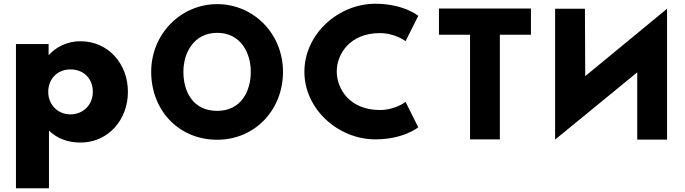

<svg xmlns="http://www.w3.org/2000/svg" viewBox="-20 -749 3669 1029"><path d="M477.5 -257C477.5 -186 424.5 -136 357.5 -136C291.5 -136 238.5 -186 238.5 -257C238.5 -327 288.5 -377 357.5 -377C429.5 -377 477.5 -327 477.5 -257ZM665.5 -257C665.5 -407 560.5 -528 410.5 -528C340.5 -528 280.5 -497 242.5 -455H240.5V-513H65.5V260H242.5V-49C284.5 -8 341.5 15 410.5 15C560.5 15 665.5 -107 665.5 -257Z M962.9 -363.9C962.9 -468.5 1020.7 -573 1143.9 -573C1268 -573 1324.1 -468.5 1324.1 -363.9C1324.1 -259.4 1271.4 -154.8 1143.9 -154.8C1013 -154.8 962.9 -259.4 962.9 -363.9ZM790.3 -363.9C790.3 -159.1 936.5 -0.1 1143.9 -0.1C1345.4 -0.1 1496.7 -159.1 1496.7 -363.9C1496.7 -568.8 1338.6 -726.9 1143.9 -726.9C951 -726.9 790.3 -568.8 790.3 -363.9Z M2016 -159.4C1855.3 -159.4 1784.8 -271.6 1784.8 -365.9C1784.8 -459.4 1855.3 -571.6 2016 -571.6C2097.5 -571.6 2153.7 -528.3 2153.7 -528.3L2221.7 -664.3C2221.7 -664.3 2143.5 -728.9 1991.3 -728.9C1792.4 -728.9 1611.3 -565.7 1611.3 -364.2C1611.3 -163.6 1793.2 -2.1 1991.3 -2.1C2143.5 -2.1 2221.7 -66.7 2221.7 -66.7L2153.7 -202.7C2153.7 -202.7 2097.5 -159.4 2016 -159.4Z M2332.5 -562.9H2499.1V-1.9H2658.9V-562.9H2825.5V-703.1H2332.5Z M3555 -0.9V-702.1L3116.5 -340.9L3114.8 -702.1H2955V-0.9L3395.2 -361.3V-0.9Z"/></svg>

Font: Sztylet
Style: Bd
Weight: 700
Foundry: Cannot Into Space Fonts, PlusOne Fonts
Version: Version 0.12